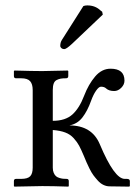

<svg xmlns="http://www.w3.org/2000/svg" viewBox="-20 -693 518 714"><path d="M290 -670.4Q295.9 -672.9 304.7 -672.9Q334 -672.9 353.5 -654.3Q353.5 -654.3 359.9 -649.4L362.3 -638.7L247.6 -529.8Q226.6 -510.3 218.8 -510.3Q212.9 -510.3 208.5 -513.9Q204.1 -517.6 204.1 -522.5Q204.1 -535.2 210.4 -544.9ZM176.3 -69.3Q176.3 -58.1 179.9 -49.8Q183.6 -41.5 188.7 -37.4Q193.8 -33.2 201.7 -31Q209.5 -28.8 214.8 -28.3Q220.2 -27.8 227.5 -27.8Q235.8 -27.8 235.8 -19.5V-1L233.9 1Q176.3 -1 137.2 -1L33.7 1L31.7 -1V-19.5Q31.7 -27.8 39.6 -27.8H58.6Q83 -27.8 92.3 -37.6Q101.6 -47.4 101.6 -69.3V-357.9Q101.6 -380.4 92 -391.1Q82.5 -401.9 58.6 -401.9H39.6Q31.7 -401.9 31.7 -410.2V-428.7L33.7 -430.7Q101.6 -428.7 137.2 -428.7L231.9 -430.7L233.9 -428.7V-410.2Q233.9 -401.9 225.6 -401.9Q213.4 -401.9 206.1 -400.6Q198.7 -399.4 190.9 -395.5Q183.1 -391.6 179.7 -382.3Q176.3 -373 176.3 -358.4V-243.7Q223.1 -243.7 249.3 -267.3Q275.4 -291 293 -337.4Q309.1 -379.4 333.7 -408.4Q358.4 -437.5 391.1 -437.5Q442.9 -437.5 442.9 -393.1Q442.9 -378.4 430.9 -366.5Q418.9 -354.5 404.8 -354.5Q385.3 -354.5 375 -363.8Q368.2 -370.6 355.5 -370.6Q347.7 -370.6 337.4 -356Q327.1 -341.3 318.8 -318.4Q305.2 -280.3 286.4 -256.1Q267.6 -231.9 237.8 -226.6Q321.8 -226.6 351.1 -156.7Q405.3 -27.8 443.8 -27.8H451.7Q462.9 -27.8 462.9 -19.5V-1L460.4 1L387.7 0Q376 0 364.7 -5.4Q353.5 -10.7 344.2 -21Q335 -31.2 327.6 -41Q320.3 -50.8 312.7 -66.2Q305.2 -81.5 301.5 -90.1Q297.9 -98.6 292 -112.8Q281.7 -137.2 274.4 -150.9Q267.1 -164.6 254.2 -179Q241.2 -193.4 222.4 -200.4Q203.6 -207.5 176.3 -209.5Z"/></svg>

Font: Libertinage
Style: b
Weight: 400
Designer: OSP
Foundry: OSP
Version: Version 1.0; 2008; OFL relea